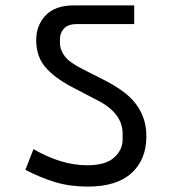

<svg xmlns="http://www.w3.org/2000/svg" viewBox="-20 -718 625 711"><path d="M305 -27Q239 -27 184.5 -43.5Q130 -60 74 -89L104 -166Q153 -137 203.5 -121.5Q254 -106 303 -106Q371 -106 402.5 -134.5Q434 -163 434 -201V-224Q434 -262 410 -293Q386 -324 340 -347L246 -396Q180 -431 147 -470.5Q114 -510 114 -570Q114 -624 149 -661Q184 -698 253 -698H477V-629H267Q232 -629 217 -612.5Q202 -596 202 -574V-560Q202 -533 220 -509.5Q238 -486 288 -461L369 -420Q402 -403 430.5 -383Q459 -363 479 -338.5Q499 -314 510.5 -283Q522 -252 522 -213Q522 -127 467 -77Q412 -27 305 -27Z"/></svg>

Font: IBM Plex Sans Devanagari Text
Style: Regular
Weight: 450
Designer: Mike Abbink, Paul van der Laan, Pieter van Rosmalen, Erin McLaughlin
Foundry: Bold Monday
Version: Version 1.1